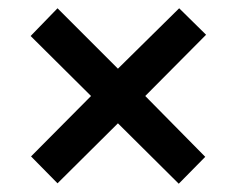

<svg xmlns="http://www.w3.org/2000/svg" viewBox="-20 -585 573 464"><path d="M413 -565 478 -501 331 -353 476 -206 412 -141 265 -287 119 -142 55 -207 200 -353 54 -498 119 -565 265 -419Z"/></svg>

Font: Noto Sans Lao UI SemCond SemBd
Style: Regular
Weight: 600
Width: 4
Designer: Monotype Design Team
Foundry: Monotype Imaging Inc.
Version: Version 2.000; ttfautohint (v1.8.4.7-5d5b)